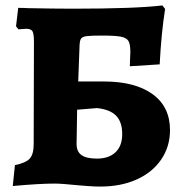

<svg xmlns="http://www.w3.org/2000/svg" viewBox="-20 -676 683 707"><path d="M265 6Q207 0 180 0Q125 0 27 9L35 -68Q75 -76 89.5 -92Q104 -108 104 -145L105 -521Q105 -552 99.5 -561Q94 -570 76 -570L48 -568L39 -579L47 -647Q70 -647 82 -646Q182 -644 249 -644Q478 -644 578 -656L588 -643Q574 -555 568 -439L458 -432L460 -485Q460 -513 453 -525Q446 -537 425 -541Q404 -545 356 -545Q315 -545 299.5 -543Q284 -541 279 -534.5Q274 -528 273 -510L268 -376H362Q477 -376 541.5 -329.5Q606 -283 606 -197Q606 -136 573.5 -88.5Q541 -41 483 -15Q425 11 349 11Q329 11 302 9Q275 7 265 6ZM430 -182Q430 -227 407.5 -250Q385 -273 337 -278L264 -272L262 -145Q262 -118 280 -105Q298 -92 337 -92Q381 -92 405.5 -115.5Q430 -139 430 -182Z"/></svg>

Font: Alegreya SC ExtraBold
Style: Regular
Weight: 800
Designer: Juan Pablo del Peral
Foundry: Huerta Tipografica
Version: Version 2.007; ttfautohint (v1.6)